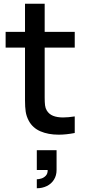

<svg xmlns="http://www.w3.org/2000/svg" viewBox="-20 -710 462 1025"><path d="M218.5 -217.5V-189Q218.5 -163.5 220.5 -147.8Q222.5 -132 229.5 -120.5Q241.5 -100.5 263.2 -91.8Q285 -83 316.5 -83Q343.5 -83 379 -88.5V0Q332.5 9 293.5 9Q237.5 9 195.8 -9Q154 -27 133.5 -65.5Q121 -89 117.2 -113.8Q113.5 -138.5 113.5 -174V-212.5V-456H10V-540H113.5V-690H218.5V-540H379V-456H218.5ZM176.5 92H282V197.5Q282 227 268 249.2Q254 271.5 230 283.2Q206 295 176.5 295V247Q187 247 200.5 243Q214 239 224.5 228Q235 217 234.5 197.5H176.5Z"/></svg>

Font: Manrope KiralyPet SmBd KiralyPet
Style: Regular
Weight: 600
Designer: Mikhail Sharanda
Foundry: Mikhail Sharanda
Version: Version 4.502